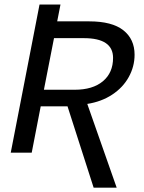

<svg xmlns="http://www.w3.org/2000/svg" viewBox="-20 -679 640 854"><path d="M396.5 155.8 280.3 -206.1H161.1L121.1 0H27.8L155.8 -658.7H249L234.4 -584H376.5Q478.5 -584 528.6 -544.4Q578.6 -504.9 578.6 -435.5Q578.6 -383.3 552.7 -336.4Q526.9 -289.6 479 -258.1Q431.2 -226.6 368.2 -216.8L499 155.8ZM482.9 -421.4Q482.9 -509.3 353 -509.3H220.2L175.3 -279.8H312Q392.6 -279.8 437.7 -317.6Q482.9 -355.5 482.9 -421.4Z"/></svg>

Font: Liberation Mono
Style: Italic
Weight: 400
Italic angle: -12°
Monospace: yes
Designer: Steve Matteson
Foundry: Ascender Corporation
Version: Version 2.1.5